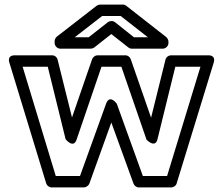

<svg xmlns="http://www.w3.org/2000/svg" viewBox="-20 -795 980 840"><path d="M669 -186 747 -503H857L711 -25H605L491 -341C491 -341 460 -385 444 -341L330 -25H224L79 -503H189L267 -186C267 -186 301 -143 315 -184L424 -503H511L621 -184C621 -184 659 -144 669 -186ZM641 -280 552 -536C549 -545 540 -553 529 -553H406C397 -553 387 -546 383 -536L295 -281L232 -534C230 -544 220 -553 208 -553H45C10 -553 20 -523 21 -521L182 7C185 17 195 25 206 25H347C356 25 367 18 371 8L467 -259L564 8C567 16 576 25 587 25H729C739 25 750 18 753 7L915 -521C925 -555 893 -553 891 -553H728C718 -553 707 -546 704 -534ZM627 -632H566L483 -698C474 -705 460 -704 452 -698L368 -632H307L427 -725H508ZM717 -613C717 -619 713 -628 707 -633L532 -770C528 -773 523 -775 517 -775H418C413 -775 407 -773 403 -770L229 -635C224 -631 219 -623 219 -615V-607C219 -596 229 -582 244 -582H376C381 -582 388 -584 392 -587L467 -646L542 -587C546 -584 551 -582 557 -582H692C703 -582 717 -592 717 -607Z"/></svg>

Font: Asimov
Style: XWidOu
Weight: 500
Designer: Google
Version: Version 2.000980; 2014